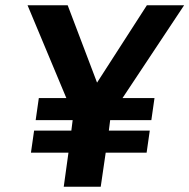

<svg xmlns="http://www.w3.org/2000/svg" viewBox="-20 -712 722 732"><path d="M223 0H364L383 -130H539L551 -214H395L400 -254H557L569 -338H447L682 -692H540L350 -397L238 -692H85L233 -338H128L116 -254H257L252 -214H110L98 -130H241Z"/></svg>

Font: Ronzino Bold
Style: Italic
Weight: 700
Italic angle: -8°
Designer: Nunzio Mazzaferro
Foundry: Collletttivo
Version: Version 1.000;Glyphs 3.3 (3337)